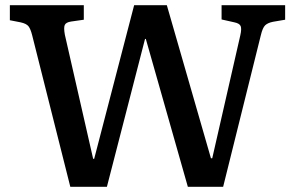

<svg xmlns="http://www.w3.org/2000/svg" viewBox="-20 -720 1138 740"><path d="M251 0 104 -584Q98 -608 90 -618.5Q82 -629 59 -634L18 -642V-700H303V-644L254 -637Q234 -634 229.5 -623.5Q225 -613 230 -586L339 -108H343L497 -700H623L793 -110H798L906 -583Q912 -609 907.5 -619.5Q903 -630 883 -634L834 -645V-700H1079V-644L1032 -636Q1012 -632 1002 -622.5Q992 -613 985 -583L840 0H704L542 -570H539L392 0Z"/></svg>

Font: Literata 12pt Medium
Style: Regular
Weight: 500
Designer: Latin by Veronika Burian and Jose Scaglione. Greek by Irene Vlachou. Cyrillic by Vera Evstafieva.
Foundry: TypeTogether
Version: Version 3.002